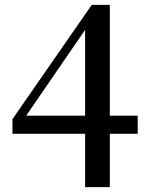

<svg xmlns="http://www.w3.org/2000/svg" viewBox="-20 -765 604 785"><path d="M429 0V-218H543V-292H429V-745H355L31 -278V-218H328V0ZM328 -643V-292H87Z"/></svg>

Font: AllPunType SemiBold
Style: Regular
Weight: 600
Version: 1.0